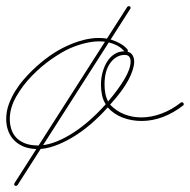

<svg xmlns="http://www.w3.org/2000/svg" viewBox="-32 -481 621 628"><path d="M20.2 127Q14.3 127 14.3 121.1Q14.3 120.4 15.6 117.8L384.1 -458.3Q386.7 -460.9 388.7 -460.9Q395.2 -460.9 395.2 -455.1Q395.2 -453.1 393.9 -451.8L25.4 124.3Q23.4 127 20.2 127ZM85.3 6.5Q58.6 5.2 40 -3.9Q21.5 -13 10.1 -26.7Q-1.3 -40.4 -6.5 -57Q-11.7 -73.6 -11.7 -91.1Q-11.7 -116.5 -3.3 -139.6Q5.2 -162.8 17.9 -183.3Q30.6 -203.8 45.6 -221Q60.5 -238.3 74.2 -251.3Q129.6 -304.7 186.8 -330.7Q244.1 -356.8 290.4 -356.8Q315.1 -356.8 332.7 -350.9Q350.3 -345.1 362 -338.2Q373.7 -331.4 379.2 -325.5Q384.8 -319.7 385.4 -319Q386.1 -317.7 386.1 -315.1Q386.1 -312.5 385.4 -311.8Q396.5 -309.2 401.7 -300.1Q406.9 -291 406.9 -279.9Q406.9 -255.2 388 -219.4Q369.1 -183.6 328.1 -138.7Q349 -117.2 375 -107.1Q401 -97 430.3 -97Q462.9 -97 496.1 -109.4Q529.3 -121.7 559.2 -145.2Q560.5 -146.5 562.5 -146.5Q569 -146.5 569 -140Q569 -136.7 567.1 -136.1Q535.2 -111.3 500.7 -98.3Q466.1 -85.3 431 -85.3Q399.1 -85.3 370.1 -96Q341.1 -106.8 320.3 -129.6Q292.3 -98.3 262.7 -73.2Q233.1 -48.2 203.1 -30.6Q173.2 -13 144.9 -3.3Q116.5 6.5 91.8 6.5ZM292.3 -345.7Q271.5 -345.7 246.7 -339.8Q222 -334 195.3 -322.3Q169.3 -310.5 135.7 -287.1Q102.2 -263.7 71.9 -232.4Q41.7 -201.2 20.8 -164.7Q0 -128.3 0 -91.1Q0 -75.5 4.6 -59.9Q9.1 -44.3 19.9 -32.2Q30.6 -20.2 48.5 -12.7Q66.4 -5.2 92.4 -5.2Q138.7 -5.2 197.3 -40.4Q255.9 -75.5 313.8 -140Q305.3 -153 301.8 -169.6Q298.2 -186.2 298.2 -203.8Q298.2 -225.3 303.7 -245.1Q309.2 -265 319 -280.3Q328.8 -295.6 343.1 -304.4Q357.4 -313.2 375 -313.2Q372.4 -316.4 366.2 -321.9Q360 -327.5 349.9 -332.7Q339.8 -337.9 325.5 -341.8Q311.2 -345.7 292.3 -345.7ZM375 -301.4Q347.7 -300.8 328.8 -275.1Q309.9 -249.3 309.9 -204.4Q309.9 -189.5 312.5 -175.5Q315.1 -161.5 321.6 -149.1Q354.8 -188.2 375 -222Q395.2 -255.9 395.2 -279.9Q395.2 -289.7 390.6 -295.6Q386.1 -301.4 375 -301.4Z"/></svg>

Font: League Script
Style: League Script
Weight: 400
Foundry: Haley Fiege
Version: Version 1.001